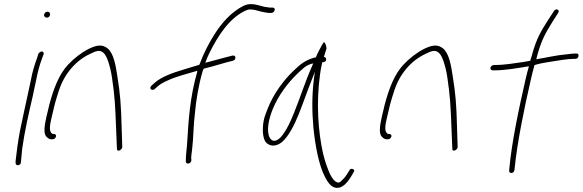

<svg xmlns="http://www.w3.org/2000/svg" viewBox="-20 -766 2841 936"><path d="M195 -695C193 -687 200 -680 208 -680C216 -680 222 -685 224 -693C226 -701 220 -709 212 -709C204 -709 197 -704 195 -695ZM130 -373C125 -350 120 -326 114 -299C108 -272 102 -246 96 -216L77 -126C69 -86 59 -12 56 19V30C58 45 82 42 82 24L83 14C84 7 85 -11 88 -39C99 -121 120 -213 140 -299C146 -325 150 -350 156 -374C163 -412 173 -450 185 -481L192 -500C194 -503 193 -507 192 -510C186 -521 172 -512 167 -504L161 -484C149 -452 137 -413 130 -373ZM156 -371Z M206 -195C197 -155 191 -115 206 -100C214 -91 222 -87 229 -87H237C244 -87 251 -93 253 -100C255 -107 250 -113 243 -113H236L235 -114C215 -126 225 -164 232 -195L247 -258C253 -279 259 -301 267 -324C294 -408 352 -473 421 -504C445 -516 466 -526 485 -508C495 -499 501 -484 508 -465C515 -443 522 -417 526 -387C539 -301 542 -249 546 -139L550 -42C549 -22 575 -34 576 -49L573 -146C570 -258 566 -308 552 -395C544 -447 535 -503 506 -529C478 -552 451 -546 413 -528C376 -509 341 -482 312 -451C268 -404 242 -336 221 -258ZM421 -504Z M713 -339C712 -333 716 -328 724 -328C728 -328 731 -329 733 -331L750 -346C760 -355 776 -364 796 -373C837 -393 893 -406 942 -421L941 -414C906 -293 899 -178 893 -79C892 -51 886 -13 886 10V22C888 39 913 31 913 15L912 3C912 -4 914 -18 916 -33C924 -98 922 -150 931 -221C936 -277 948 -350 967 -416C968 -420 971 -427 973 -431L976 -432C1015 -441 1064 -457 1084 -462L1116 -470C1133 -475 1131 -499 1113 -495L1082 -487C1062 -482 1022 -471 981 -460C987 -477 993 -492 1001 -508C1043 -592 1096 -675 1174 -713C1184 -717 1191 -720 1198 -720C1206 -720 1215 -719 1224 -717C1242 -712 1268 -705 1289 -703H1303C1310 -703 1317 -709 1319 -716C1321 -724 1317 -729 1309 -729H1295C1287 -730 1279 -731 1268 -733C1248 -738 1226 -746 1204 -746C1193 -746 1180 -744 1166 -737C1109 -708 1061 -656 1024 -596C998 -555 973 -507 953 -453L951 -450C924 -442 899 -434 875 -427C822 -411 768 -392 736 -364L720 -350C717 -347 714 -343 713 -339ZM1289 -703Z M1265 -175C1258 -135 1261 -95 1274 -75C1291 -53 1323 -48 1354 -73C1387 -101 1415 -156 1437 -211C1459 -266 1479 -325 1501 -380L1515 -416L1510 -379C1500 -297 1501 -219 1508 -143C1516 -60 1534 39 1564 96C1578 125 1593 141 1608 147C1645 160 1672 126 1692 94L1705 72C1714 58 1690 53 1685 61V62L1671 84C1663 97 1653 108 1644 116C1636 125 1628 126 1622 122C1610 118 1599 103 1588 81C1577 56 1565 24 1555 -17C1531 -124 1521 -263 1540 -402C1542 -421 1546 -438 1549 -453L1551 -462C1559 -464 1568 -465 1569 -471V-472C1572 -481 1569 -486 1559 -489C1564 -506 1568 -518 1572 -530C1569 -555 1561 -561 1558 -560C1557 -559 1555 -556 1551 -549C1545 -539 1527 -505 1520 -487L1519 -486C1516 -485 1514 -485 1512 -485C1470 -473 1446 -455 1412 -422C1365 -378 1314 -310 1286 -239C1276 -215 1268 -193 1265 -175ZM1310 -235C1337 -301 1384 -363 1429 -406C1453 -428 1471 -450 1507 -457L1502 -445C1470 -375 1444 -291 1413 -215C1399 -179 1354 -72 1313 -80C1307 -81 1300 -86 1296 -93C1277 -124 1289 -184 1310 -235ZM1692 94Z M1841 -195C1832 -155 1826 -115 1841 -100C1849 -91 1857 -87 1864 -87H1872C1879 -87 1886 -93 1888 -100C1890 -107 1885 -113 1878 -113H1871L1870 -114C1850 -126 1860 -164 1867 -195L1882 -258C1888 -279 1894 -301 1902 -324C1929 -408 1987 -473 2056 -504C2080 -516 2101 -526 2120 -508C2130 -499 2136 -484 2143 -465C2150 -443 2157 -417 2161 -387C2174 -301 2177 -249 2181 -139L2185 -42C2184 -22 2210 -34 2211 -49L2208 -146C2205 -258 2201 -308 2187 -395C2179 -447 2170 -503 2141 -529C2113 -552 2086 -546 2048 -528C2011 -509 1976 -482 1947 -451C1903 -404 1877 -336 1856 -258ZM2056 -504Z M2371 -436C2369 -429 2375 -423 2381 -423H2389C2444 -423 2503 -434 2558 -443L2557 -437C2552 -420 2547 -402 2543 -383C2509 -235 2474 -69 2463 56L2462 66C2462 83 2486 80 2488 63L2489 53C2502 -74 2535 -236 2569 -383C2574 -404 2579 -426 2585 -446L2586 -449C2613 -457 2642 -462 2670 -466C2701 -471 2747 -479 2776 -479H2785C2793 -479 2798 -484 2800 -491C2802 -500 2799 -505 2791 -505H2782C2776 -505 2763 -504 2741 -501H2740C2692 -497 2638 -484 2594 -477L2596 -483C2598 -490 2599 -497 2601 -503C2622 -575 2639 -604 2674 -661L2701 -703C2711 -719 2690 -727 2681 -713L2653 -670C2616 -612 2597 -581 2575 -504V-503C2572 -494 2570 -485 2566 -474V-470C2556 -468 2543 -466 2533 -464C2490 -458 2437 -449 2394 -449H2387C2380 -449 2372 -442 2371 -436Z"/></svg>

Font: Stray Cat
Style: LtObl
Weight: 300
Version: Version 1.0